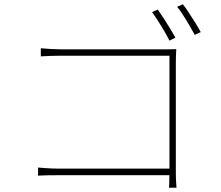

<svg xmlns="http://www.w3.org/2000/svg" viewBox="-20 -860 1040 903"><path d="M722 -815Q733 -800 748.5 -776Q764 -752 779 -727.5Q794 -703 805 -683L777 -669Q767 -689 752.5 -714Q738 -739 722.5 -763Q707 -787 695 -803ZM840 -840Q852 -825 867 -802Q882 -779 897.5 -754.5Q913 -730 924 -709L896 -696Q879 -727 856 -765.5Q833 -804 813 -828ZM172 -633Q194 -631 219.5 -629.5Q245 -628 267 -628H748Q763 -628 777.5 -628Q792 -628 809 -629Q808 -613 807.5 -596.5Q807 -580 807 -567V-52Q807 -24 808.5 -0.5Q810 23 810 23H775Q775 23 776 -0.5Q777 -24 777 -50V-598H268Q244 -598 215 -597Q186 -596 172 -595ZM159 -72Q172 -71 200 -69Q228 -67 256 -67H788V-36H257Q225 -36 200 -35.5Q175 -35 159 -34Z"/></svg>

Font: Noto Sans TC Thin
Style: Regular
Weight: 100
Designer: Ryoko NISHIZUKA 西塚涼子 (kana, bopomofo & ideographs); Paul D. Hunt (Latin, Greek & Cyrillic); Sandoll Communications 산돌커뮤니
Foundry: Adobe
Version: Version 2.004-H2;hotconv 1.0.118;makeotfexe 2.5.65603